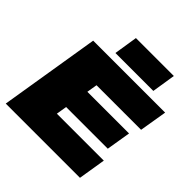

<svg xmlns="http://www.w3.org/2000/svg" viewBox="-234 -1088 1264 1264"><g transform="rotate(45 398.5 -455.5)"><path d="M13 0 127 -700H797L765 -508H350L338 -435H726L698 -265H310L298 -191H735L704 0ZM288 -746 314 -911H667L641 -746Z"/></g></svg>

Font: Georama Expanded Black
Style: Italic
Weight: 900
Width: 7
Italic angle: -9°
Designer: Jean-Baptiste Levee
Foundry: Production Type
Version: Version 1.000